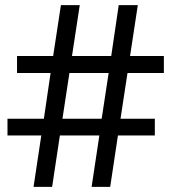

<svg xmlns="http://www.w3.org/2000/svg" viewBox="-20 -724 664 744"><path d="M615 -507V-441H474L447 -264H580V-199H437L407 0H335L365 -199H212L182 0H110L140 -199H9V-264H150L176 -441H46V-507H186L216 -704H289L259 -507H411L440 -704H514L484 -507ZM222 -264H374L401 -441H249Z"/></svg>

Font: CBA Beacon Sans
Style: Regular
Weight: 400
Designer: Wei Huang
Foundry: Wei Huang
Version: Version 1.002